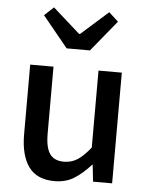

<svg xmlns="http://www.w3.org/2000/svg" viewBox="-58 -891 736 952"><g transform="rotate(5 310.0 -415.0)"><path d="M249 14Q161 14 120 -43Q79 -100 79 -204V-551H195V-218Q195 -148 217 -117Q239 -86 287 -86Q325 -86 355 -105.5Q385 -125 419 -168V-551H535V0H440L431 -83H428Q390 -40 348 -13Q306 14 249 14ZM252 -647 126 -801 172 -844 307 -724H312L447 -844L494 -801L368 -647Z"/></g></svg>

Font: Noto Sans SC Medium
Style: Regular
Weight: 500
Designer: Ryoko NISHIZUKA  (kana, bopomofo & ideographs); Paul D. Hunt (Latin, Greek & Cyrillic); Sandoll Communications , Soo-you
Foundry: Adobe
Version: Version 2.004-H2;hotconv 1.0.118;makeotfexe 2.5.65603